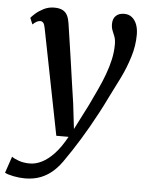

<svg xmlns="http://www.w3.org/2000/svg" viewBox="-98 -610 697 905"><g transform="rotate(5 250.5 -157.0)"><path d="M85 -464.5Q81.5 -483 75.8 -489.2Q70 -495.5 62 -495.5Q53.5 -495.5 45.2 -491Q37 -486.5 26 -476.5L13.5 -506.5Q18 -513 33.5 -527Q49 -541 72 -552.8Q95 -564.5 122 -564.5Q147 -564.5 162 -556.5Q177 -548.5 184.5 -533.2Q192 -518 195 -497Q202 -450 209 -403.2Q216 -356.5 222.8 -309.5Q229.5 -262.5 236.2 -215.8Q243 -169 250 -122L264 -2.5L324.5 -121Q343.5 -161 361 -198.5Q378.5 -236 392 -272.5Q405.5 -309 413.5 -344.8Q421.5 -380.5 421.5 -416Q421.5 -438.5 416 -453Q410.5 -467.5 405 -480.5Q399.5 -493.5 399.5 -512Q399.5 -536.5 413.8 -550.2Q428 -564 453 -564Q475 -564 490 -551.8Q505 -539.5 512.8 -518.8Q520.5 -498 520.5 -471.5Q520.5 -418.5 504.2 -366Q488 -313.5 463.8 -263.8Q439.5 -214 415.5 -167.5Q397.5 -130 378 -93.2Q358.5 -56.5 339 -22.2Q319.5 12 301 42Q282.5 72 266.5 96.5Q250.5 121 238 138.5Q216 173 189.5 197.8Q163 222.5 129.5 236Q96 249.5 53.5 249.5Q28.5 249.5 0 244Q-28.5 238.5 -41.5 231L-15 153Q-5.5 160.5 17.5 169Q40.5 177.5 70.5 177.5Q98.5 177.5 127.2 163.2Q156 149 185.2 118Q214.5 87 242 36.5H184Z"/></g></svg>

Font: Merriweather 24pt Medium
Style: Italic
Weight: 500
Italic angle: -7.8°
Version: Version 2.101